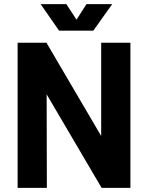

<svg xmlns="http://www.w3.org/2000/svg" viewBox="-20 -906 714 926"><path d="M430 -758 521 -886H397L349 -811L300 -886H176L265 -758ZM468 -700V-250L204 -700H65V0H206L205 -451L470 0H609V-700Z"/></svg>

Font: Arthouse Owned
Style: Bold
Weight: 700
Designer: Jeremy Tribby
Foundry: Tribby Type
Version: Version 1.000;PS 001.000;hotconv 1.0.88;makeotf.lib2.5.64775